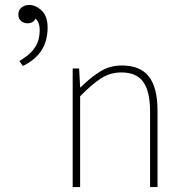

<svg xmlns="http://www.w3.org/2000/svg" viewBox="-20 -754 743 774"><path d="M72 -488 58 -508Q92 -528 109.5 -548Q127 -568 133.5 -588.5Q140 -609 140 -632Q140 -649 135.5 -661Q131 -673 120 -682H124Q120 -670 111 -665Q102 -660 90 -660Q78 -660 66 -668.5Q54 -677 54 -696Q54 -713 66.5 -723.5Q79 -734 98 -734Q124 -734 148 -711.5Q172 -689 172 -642Q172 -611 162.5 -582.5Q153 -554 131 -530Q109 -506 72 -488ZM273 0V-478H299L303 -402H305Q343 -440 382.5 -465Q422 -490 471 -490Q545 -490 580 -445.5Q615 -401 615 -308V0H585V-304Q585 -384 558 -423Q531 -462 469 -462Q424 -462 387 -438Q350 -414 303 -366V0Z"/></svg>

Font: Mada ExtraLight
Style: Regular
Weight: 250
Designer: Khaled Hosny
Version: Version 1.5